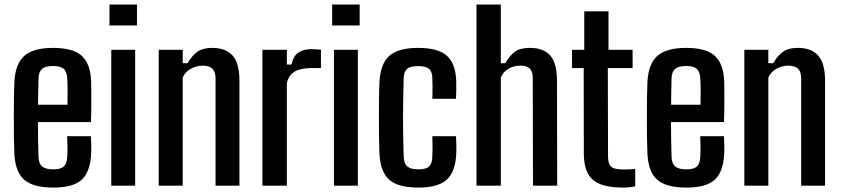

<svg xmlns="http://www.w3.org/2000/svg" viewBox="-20 -820 3714 848"><path d="M216 8.5Q125.5 8.5 86.5 -26.5Q47.5 -61.5 43.5 -140Q42 -171 41.5 -213Q41 -255 41 -300Q41 -345 41.5 -386.5Q42 -428 43.5 -459Q48 -539.5 88.2 -574Q128.5 -608.5 214.5 -608.5Q302 -608.5 340.5 -574Q379 -539.5 382.5 -463Q383 -451.5 383.2 -421Q383.5 -390.5 383.2 -352.8Q383 -315 381.5 -281H147.5Q147.5 -244 148.2 -206.2Q149 -168.5 150 -128.5Q151 -97.5 166.2 -84.8Q181.5 -72 215 -72Q248.5 -72 262 -84.8Q275.5 -97.5 277 -128.5Q278 -144 278 -167Q278 -190 276.5 -218.5H381.5Q382.5 -205.5 383 -180.8Q383.5 -156 382.5 -140Q378.5 -60.5 340.5 -26Q302.5 8.5 216 8.5ZM148 -357.5H278Q278.5 -381.5 278.5 -405.5Q278.5 -429.5 278.2 -447.8Q278 -466 277 -473.5Q275.5 -504 261 -516.2Q246.5 -528.5 214.5 -528.5Q179.5 -528.5 165.2 -515.2Q151 -502 150 -473.5Q149.5 -444.5 148.8 -415.2Q148 -386 148 -357.5Z M463.5 -707.5V-800H585V-707.5ZM471.5 0V-600H577V0Z M681 0V-600H787V-541H808.5Q827.5 -574 851.5 -591.2Q875.5 -608.5 917 -608.5Q976.5 -608.5 1006.8 -575.2Q1037 -542 1037.5 -466V0H932V-475Q931.5 -504 917.8 -517Q904 -530 875 -530Q848 -530 822.5 -516Q797 -502 787 -477V0Z M1139 0V-600H1247V-535H1267.5Q1275.5 -573 1298 -588Q1320.5 -603 1357 -603Q1368 -603 1378.5 -602Q1389 -601 1397.5 -600.5V-519.5H1358.5Q1310 -519.5 1283 -504.8Q1256 -490 1247 -453.5V0Z M1447 -707.5V-800H1568.5V-707.5ZM1455 0V-600H1560.5V0Z M1889.5 -383.5Q1890 -397 1890.2 -413.5Q1890.5 -430 1890.2 -446Q1890 -462 1889.5 -474Q1889 -503.5 1875 -515.8Q1861 -528 1826.5 -528Q1792 -528 1778 -515.8Q1764 -503.5 1763 -474Q1761.5 -428 1760.8 -385.2Q1760 -342.5 1760 -300.8Q1760 -259 1760.8 -216.5Q1761.5 -174 1763 -128.5Q1764 -97.5 1779 -84.8Q1794 -72 1828 -72Q1862 -72 1875.5 -85.2Q1889 -98.5 1889.5 -129Q1890.5 -147.5 1890.5 -168.2Q1890.5 -189 1889.5 -218.5H1994Q1995 -204.5 1995.5 -180.5Q1996 -156.5 1995 -139.5Q1991.5 -61 1952.8 -26.2Q1914 8.5 1828 8.5Q1737.5 8.5 1698.8 -26.5Q1660 -61.5 1656 -139.5Q1654.5 -171 1654 -212.8Q1653.5 -254.5 1653.5 -299.8Q1653.5 -345 1654 -386.8Q1654.5 -428.5 1656 -459Q1660.5 -539.5 1700.2 -574Q1740 -608.5 1826.5 -608.5Q1914 -608.5 1953 -574.5Q1992 -540.5 1995 -463Q1995.5 -444 1995.2 -420.5Q1995 -397 1994 -383.5Z M2084.5 0V-800H2192V-541H2212Q2231 -574.5 2254 -591.5Q2277 -608.5 2320.5 -608.5Q2380 -608.5 2409.8 -575.2Q2439.5 -542 2440 -466L2441 0H2334L2333 -475Q2333 -504 2320.2 -517Q2307.5 -530 2278.5 -530Q2249 -530 2225.8 -516.5Q2202.5 -503 2192 -477.5V0Z M2733 8.5Q2638 8.5 2598.5 -25.8Q2559 -60 2558.5 -141L2558 -519.5H2506.5V-600H2560.5V-770H2667.5V-600H2774V-519.5H2664.5L2665.5 -129Q2665.5 -95 2679.8 -83.2Q2694 -71.5 2733.5 -71.5Q2748 -71.5 2759.5 -72Q2771 -72.5 2785.5 -73.5V3.5Q2773.5 5.5 2760.8 7Q2748 8.5 2733 8.5Z M3012 8.5Q2921.5 8.5 2882.5 -26.5Q2843.5 -61.5 2839.5 -140Q2838 -171 2837.5 -213Q2837 -255 2837 -300Q2837 -345 2837.5 -386.5Q2838 -428 2839.5 -459Q2844 -539.5 2884.2 -574Q2924.5 -608.5 3010.5 -608.5Q3098 -608.5 3136.5 -574Q3175 -539.5 3178.5 -463Q3179 -451.5 3179.2 -421Q3179.5 -390.5 3179.2 -352.8Q3179 -315 3177.5 -281H2943.5Q2943.5 -244 2944.2 -206.2Q2945 -168.5 2946 -128.5Q2947 -97.5 2962.2 -84.8Q2977.5 -72 3011 -72Q3044.5 -72 3058 -84.8Q3071.5 -97.5 3073 -128.5Q3074 -144 3074 -167Q3074 -190 3072.5 -218.5H3177.5Q3178.5 -205.5 3179 -180.8Q3179.5 -156 3178.5 -140Q3174.5 -60.5 3136.5 -26Q3098.5 8.5 3012 8.5ZM2944 -357.5H3074Q3074.5 -381.5 3074.5 -405.5Q3074.5 -429.5 3074.2 -447.8Q3074 -466 3073 -473.5Q3071.5 -504 3057 -516.2Q3042.5 -528.5 3010.5 -528.5Q2975.5 -528.5 2961.2 -515.2Q2947 -502 2946 -473.5Q2945.5 -444.5 2944.8 -415.2Q2944 -386 2944 -357.5Z M3267.5 0V-600H3373.5V-541H3395Q3414 -574 3438 -591.2Q3462 -608.5 3503.5 -608.5Q3563 -608.5 3593.2 -575.2Q3623.5 -542 3624 -466V0H3518.5V-475Q3518 -504 3504.2 -517Q3490.5 -530 3461.5 -530Q3434.5 -530 3409 -516Q3383.5 -502 3373.5 -477V0Z"/></svg>

Font: Big Shoulders Medium
Style: Regular
Weight: 500
Designer: Patric King
Foundry: XO Type Co
Version: Version 2.002